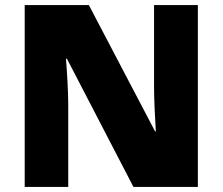

<svg xmlns="http://www.w3.org/2000/svg" viewBox="-20 -734 874 754"><path d="M757 0V-714H585V-391C585 -342 589 -264 592 -218H589L329 -714H77V0H248V-322C248 -375 243 -457 239 -503H243L504 0Z"/></svg>

Font: Noto Sans Myanmar UI Black
Style: Regular
Weight: 900
Designer: Monotype Design Team
Foundry: Monotype Imaging Inc.
Version: Version 2.103